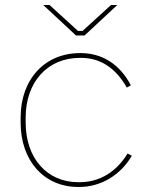

<svg xmlns="http://www.w3.org/2000/svg" viewBox="-20 -737 602 763"><path d="M282 -596H316L446 -717H421L308 -614H290L177 -717H152ZM291 6H295C380 6 458 -40 504 -118L487 -127C442 -53 375 -13 297 -13H291C167 -13 82 -108 82 -250V-270C82 -411 169 -507 297 -507H302C378 -507 439 -468 484 -389L500 -398C457 -481 386 -526 301 -526H298C158 -526 62 -422 62 -270V-250C62 -98 155 6 291 6Z"/></svg>

Font: Fixel Text Thin
Style: Regular
Weight: 100
Width: 4
Designer: AlfaBravo + MacPaw
Foundry: Kyrylo Tkachov, Marchela Mozhyna, Serhii Makarenko, Maria Weinstein, Zakhar Kryvoshyya
Version: Version 1.211